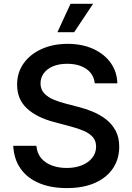

<svg xmlns="http://www.w3.org/2000/svg" viewBox="-20 -965 688 997"><path d="M326.7 11.7Q243.7 11.7 182.4 -14.4Q121.1 -40.5 86.7 -89.6Q52.2 -138.7 48.8 -208H168.9Q172.4 -168.9 193.8 -143.6Q215.3 -118.2 250 -105.5Q284.7 -92.8 326.2 -92.8Q370.6 -92.8 405 -106.7Q439.5 -120.6 459.2 -145.8Q479 -170.9 479 -203.6Q479 -233.9 461.7 -253.4Q444.3 -272.9 414.1 -285.9Q383.8 -298.8 344.2 -309.1L260.3 -331.5Q170.4 -355 119.6 -402.3Q68.8 -449.7 68.8 -525.4Q68.8 -588.9 103.3 -636.7Q137.7 -684.6 197 -710.9Q256.3 -737.3 331.1 -737.3Q407.2 -737.3 464.8 -710.7Q522.5 -684.1 555.2 -637.9Q587.9 -591.8 589.4 -532.2H472.2Q466.8 -580.6 428 -607.2Q389.2 -633.8 328.6 -633.8Q286.1 -633.8 255.1 -620.6Q224.1 -607.4 207.3 -584.5Q190.4 -561.5 190.4 -532.2Q190.4 -500 210.4 -479.5Q230.5 -459 260 -447Q289.6 -435.1 318.4 -427.7L387.2 -409.7Q424.8 -400.4 462.4 -384.8Q500 -369.1 531 -345Q562 -320.8 580.6 -285.9Q599.1 -251 599.1 -202.6Q599.1 -139.6 566.9 -91.3Q534.7 -43 473.9 -15.6Q413.1 11.7 326.7 11.7ZM278.3 -797.9 346.2 -945.3H463.4L365.2 -797.9Z"/></svg>

Font: Inter Cardless
Style: Medium
Weight: 500
Designer: Rasmus Andersson
Foundry: rsms
Version: Version 4.001;git-9221beed3